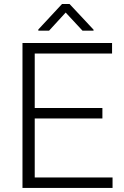

<svg xmlns="http://www.w3.org/2000/svg" viewBox="-20 -922 609 942"><path d="M532.2 -51.3V0H90.3V-710.9H529.8V-659.2H150.4V-392.1H482.4V-340.8H150.4V-51.3ZM321.3 -902.3 439 -776.4V-771.5H384.8L302.2 -860.4L220.7 -771.5H168V-777.3L284.2 -902.3Z"/></svg>

Font: Vazirmatn RD FD ExtraLight
Style: Regular
Weight: 200
Designer: Saber Rastikerdar
Foundry: Saber Rastikerdar
Version: Version 33.003